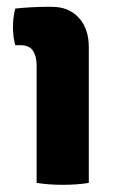

<svg xmlns="http://www.w3.org/2000/svg" viewBox="-20 -522 334 548"><path d="M233.5 0Q200.5 5.5 159 5.5Q118.5 5.5 84.5 0V-336Q84.5 -361 74.2 -377Q64 -393 37.5 -393H23.5Q17 -417.5 17 -443.5Q17 -456 18.5 -470.2Q20 -484.5 23.5 -497.5Q45.5 -500 68.8 -501.2Q92 -502.5 107.5 -502.5H128.5Q176.5 -502.5 205 -471.2Q233.5 -440 233.5 -387Z"/></svg>

Font: Signika Negative Light
Style: Bold
Weight: 700
Version: Version 2.001